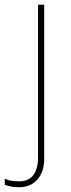

<svg xmlns="http://www.w3.org/2000/svg" viewBox="-70 -548 297 808"><path d="M11 240Q-8 240 -23 237Q-38 234 -50 230V204Q-35 211 -19.5 213Q-4 215 11 215Q51 215 70.5 188.5Q90 162 90 116V-528H116V120Q116 160 101.5 187Q87 214 63.5 227Q40 240 11 240Z"/></svg>

Font: Noto Sans Thai Thin
Style: Regular
Weight: 250
Designer: Monotype Design Team
Foundry: Monotype Imaging Inc.
Version: Version 2.001